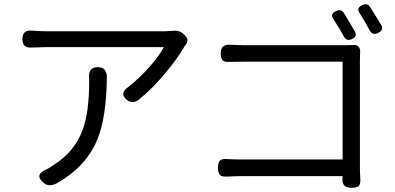

<svg xmlns="http://www.w3.org/2000/svg" viewBox="-20 -857 1868 909"><path d="M188 10Q140 -29 198 -54Q215 -62 228 -72Q333 -136 372 -244Q402 -326 402 -469Q402 -480 402 -491Q398 -539 444 -539Q486 -539 486 -489Q483 -302 443 -202Q391 -70 250 10Q213 30 188 10ZM581 -384Q543 -415 587 -445Q640 -486 689 -542Q735 -594 756 -634H198Q178 -634 137 -632H134Q86 -627 86 -672Q86 -717 133 -712Q166 -709 198 -709H479H760Q772 -709 800 -711Q830 -715 852 -693L856 -689Q877 -668 859 -644Q858 -643 856 -641Q852 -636 851 -633Q817 -576 767 -516Q703 -438 637 -385Q607 -363 581 -384Z M1643 32Q1600 32 1601 -9Q1602 -14 1602 -23H1123Q1096 -23 1052 -21Q1029 -20 1020.5 -29.5Q1012 -39 1012 -63Q1012 -87 1021 -96.5Q1030 -106 1053 -104Q1095 -102 1121 -102H1602V-565H1133Q1122 -565 1098 -564.5Q1074 -564 1063 -564Q1041 -563 1033 -572.5Q1025 -582 1025 -605Q1025 -649 1071 -645Q1113 -643 1132 -643H1373H1614Q1642 -643 1655.5 -644Q1669 -645 1677.5 -636Q1686 -627 1685 -612Q1684 -597 1684 -569V-63Q1684 -42 1686 -6Q1687 16 1677 25Q1668 32 1643 32ZM1608 -684Q1606 -688 1601 -697Q1589 -719 1582 -729Q1580 -733 1575 -740Q1565 -757 1559 -766Q1541 -792 1572 -805Q1595 -815 1607 -797Q1638 -747 1660 -708Q1673 -684 1646 -672Q1621 -660 1608 -684ZM1731 -712Q1715 -742 1706 -757Q1704 -761 1699 -768Q1689 -785 1683 -794Q1665 -820 1696 -833Q1719 -844 1731 -825Q1751 -795 1784 -740Q1799 -715 1770 -701Q1743 -689 1731 -712Z"/></svg>

Font: GenSenRounded TW R
Style: Regular
Weight: 400
Version: Version 1.501;PS 1;hotconv 16.6.51;makeotf.lib2.5.65220